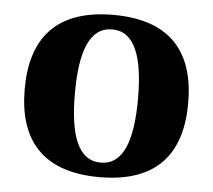

<svg xmlns="http://www.w3.org/2000/svg" viewBox="-43 -548 671 606"><g transform="rotate(5 292.5 -245.0)"><path d="M34 -245C34 -85 111 12 293 12C475 12 552 -85 552 -245C552 -405 475 -502 293 -502C111 -502 34 -405 34 -245ZM193 -245C193 -379 222 -456 293 -456C364 -456 393 -379 393 -245C393 -111 364 -34 293 -34C222 -34 193 -111 193 -245Z"/></g></svg>

Font: Heuristica
Style: Bold
Weight: 700
Version: Version 1.0.1